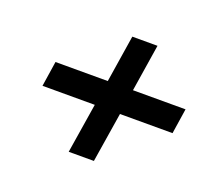

<svg xmlns="http://www.w3.org/2000/svg" viewBox="-85 -614 722 659"><g transform="rotate(20 275.5 -285.0)"><path d="M62 -244H253L224 -62H316L345 -244H537L551 -336H359L386 -508H294L267 -336H76Z"/></g></svg>

Font: Charger Sport
Style: BdExtObl
Weight: 700
Designer: Jasper
Foundry: Cannot Into Space Fonts
Version: Version 1.1